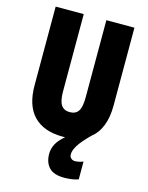

<svg xmlns="http://www.w3.org/2000/svg" viewBox="-138 -864 864 1123"><g transform="rotate(15 294.0 -303.0)"><path d="M365 31Q365 47 375 55.5Q385 64 399 64Q409 64 425 60.5Q441 57 448 53V161Q430 168 406.5 171Q383 174 363 174Q299 174 270.5 143.5Q242 113 242 61Q242 30 257 1.5Q272 -27 307 -56Q300 -56 292 -56Q178 -56 117 -118Q56 -180 56 -304V-780H226V-312Q226 -254 243 -229.5Q260 -205 294 -205Q330 -205 346.5 -229Q363 -253 363 -313V-780H533V-308Q533 -166 452 -103Q404 -55 384.5 -24Q365 7 365 31Z"/></g></svg>

Font: Noto Sans Malayalam UI ExtraCondensed Black
Style: Regular
Weight: 900
Width: 2
Designer: Jelle Bosma - Monotype Design Team
Foundry: Monotype Imaging Inc.
Version: Version 2.104; ttfautohint (v1.8.4.7-5d5b)